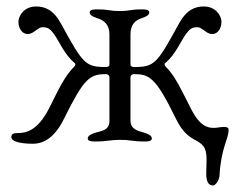

<svg xmlns="http://www.w3.org/2000/svg" viewBox="-20 -434 741 593"><path d="M15 -10C15 0 34 10 82 10C107 10 145 -1 177 -66C240 -193 257 -205 308 -205C313 -205 318 -201 318 -196V-61C318 -31 294 -30 274 -24C263 -20 251 -16 251 -6C251 2 264 3 271 3C272 3 273 3 274 3C313 3 317 -2 352 -2C387 -2 387 3 426 3C427 3 428 3 429 3C437 3 449 2 449 -6C449 -16 437 -20 426 -24C406 -30 383 -34 383 -62V-196C383 -201 388 -205 393 -205C441 -205 460 -197 524 -66C544 -25 564 -12 582 -2C603 10 618 17 618 58C618 72 617 88 617 103C617 121 621 139 638 139C645 139 657 124 658 108C663 20 686 -2 686 -34C686 -40 680 -42 672 -42C662 -42 649 -39 641 -39C622 -39 597 -43 569 -100C540 -156 522 -198 492 -228C489 -231 486 -236 491 -240C521 -264 541 -311 553 -327C566 -345 573 -350 590 -350C596 -350 602 -346 609 -341C617 -335 625 -329 635 -329C656 -329 664 -351 664 -366C664 -389 643 -414 610 -414C582 -414 556 -404 532 -360C465 -237 457 -227 394 -227C389 -227 383 -229 383 -234V-328C383 -358 398 -372 418 -378C429 -382 441 -386 441 -396C441 -404 429 -405 421 -405C420 -405 419 -405 418 -405C379 -405 385 -400 350 -400C315 -400 319 -405 280 -405C279 -405 278 -405 277 -405C270 -405 257 -404 257 -396C257 -386 269 -382 280 -378C300 -372 318 -359 318 -328V-234C318 -229 312 -227 307 -227C244 -227 236 -237 169 -360C145 -404 119 -414 91 -414C58 -414 37 -389 37 -366C37 -351 45 -329 66 -329C76 -329 84 -335 92 -341C99 -346 105 -350 111 -350C128 -350 135 -345 148 -327C160 -311 180 -264 210 -240C215 -236 212 -231 209 -228C179 -198 160 -156 132 -100C95 -28 59 -23 33 -23C21 -23 15 -20 15 -10Z"/></svg>

Font: EB Garamond
Style: Regular
Weight: 400
Designer: Georg Duffner and Octavio Pardo
Foundry: Georg Duffner
Version: Version 1.000;PS 001.000;hotconv 1.0.88;makeotf.lib2.5.64775